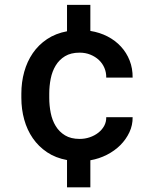

<svg xmlns="http://www.w3.org/2000/svg" viewBox="-20 -664 640 803"><path d="M313.5 -83Q335 -83 355.2 -89.8Q375.5 -96.7 391.1 -108.9Q406.7 -121.1 415.8 -137.7Q424.8 -154.3 424.3 -173.8H534.7Q535.2 -140.6 521.2 -110.8Q507.3 -81.1 483.4 -57.1Q459.5 -33.2 427 -16.6Q394.5 0 357.9 6.3V119.6H260.3V5.4Q212.4 -3.4 176.8 -27.3Q141.1 -51.3 117.2 -85.9Q93.3 -120.6 81.3 -163.8Q69.3 -207 69.3 -254.9V-272.5Q69.3 -320.3 81.3 -363.5Q93.3 -406.7 117.2 -441.7Q141.1 -476.6 177 -500.5Q212.9 -524.4 260.3 -533.2V-643.6H357.9V-534.7Q397.5 -528.3 429.9 -511.5Q462.4 -494.6 485.8 -469.2Q509.3 -443.8 522.2 -410.9Q535.2 -377.9 534.7 -339.4H424.3Q424.8 -360.8 416.7 -379.9Q408.7 -398.9 393.6 -413.1Q378.4 -427.2 357.9 -435.5Q337.4 -443.8 313 -443.8Q276.4 -443.8 252 -429Q227.5 -414.1 212.9 -389.9Q198.2 -365.7 192.1 -335Q186 -304.2 186 -272.5V-254.9Q186 -222.7 192.1 -191.9Q198.2 -161.1 212.9 -137Q227.5 -112.8 252 -97.9Q276.4 -83 313.5 -83Z"/></svg>

Font: Roboto Mono
Style: Regular
Weight: 500
Designer: Google
Version: Version 2.000986; 2015; ttfautohint (v1.3)